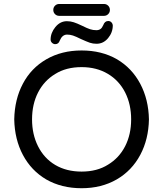

<svg xmlns="http://www.w3.org/2000/svg" viewBox="-20 -950 833 980"><path d="M252 -899.4Q252 -912.1 260.7 -920.9Q269.5 -929.7 282.2 -929.7H510.7Q523.4 -929.7 532.2 -920.9Q541 -912.1 541 -899.4Q541 -886.7 532.2 -877.9Q523.4 -869.1 510.7 -869.1H282.2Q269.5 -869.1 260.7 -877.9Q252 -886.7 252 -899.4ZM238.3 -748Q238.3 -782.2 262.7 -812Q287.1 -841.8 321.3 -841.8Q339.8 -841.8 356.4 -836.4Q373 -831.1 399.4 -818.4Q424.8 -805.7 439.9 -800.8Q455.1 -795.9 471.7 -795.9Q484.4 -795.9 492.7 -801.8Q501 -807.6 506.8 -821.3Q514.6 -842.8 532.2 -842.8Q542 -842.8 548.3 -836.4Q554.7 -830.1 555.7 -820.3Q555.7 -784.2 531.7 -755.4Q507.8 -726.6 472.7 -726.6Q454.1 -726.6 438.5 -731.9Q422.9 -737.3 392.6 -751Q367.2 -763.7 352.5 -768.6Q337.9 -773.4 322.3 -773.4Q297.9 -773.4 285.2 -743.2Q279.3 -724.6 261.7 -724.6Q252.9 -724.6 245.6 -731.4Q238.3 -738.3 238.3 -748ZM215.8 -34.2Q139.6 -79.1 97.2 -158.7Q54.7 -238.3 52.7 -340.8Q54.7 -443.4 96.7 -522.5Q138.7 -602.5 216.8 -647.5Q294.9 -692.4 396.5 -692.4Q499 -692.4 577.1 -647.5Q653.3 -602.5 695.8 -522.5Q738.3 -442.4 740.2 -340.8Q738.3 -239.3 696.3 -160.2Q653.3 -79.1 575.7 -34.2Q498 10.7 396.5 10.7Q293.9 10.7 215.8 -34.2ZM531.2 -109.4Q587.9 -143.6 618.7 -203.6Q649.4 -263.7 649.4 -340.8Q649.4 -417 619.1 -477.5Q587.9 -539.1 530.3 -573.2Q472.7 -607.4 396.5 -607.4Q317.4 -607.4 261.7 -572.3Q205.1 -538.1 174.3 -478Q143.6 -418 143.6 -340.8Q143.6 -264.6 173.8 -204.1Q205.1 -141.6 262.2 -107.9Q319.3 -74.2 396.5 -74.2Q475.6 -74.2 531.2 -109.4Z"/></svg>

Font: FakePearl
Style: Regular
Weight: 400
Version: Version 1.2